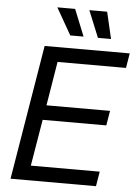

<svg xmlns="http://www.w3.org/2000/svg" viewBox="-61 -987 739 1033"><g transform="rotate(5 308.0 -470.0)"><path d="M35.6 0 156.2 -727.5H615.7L602.5 -647.9H232.9L193.8 -410.2H537.1L523.9 -330.6H180.2L138.2 -79.6H510.3L497.1 0ZM438 -795.9 378.9 -940.4H475.1L508.8 -795.9ZM288.6 -795.9 206.1 -940.4H302.2L360.4 -795.9Z"/></g></svg>

Font: Inter 24pt
Style: Italic
Weight: 400
Italic angle: -9.3988°
Designer: Rasmus Andersson
Foundry: rsms
Version: Version 4.001;git-66647c0bb